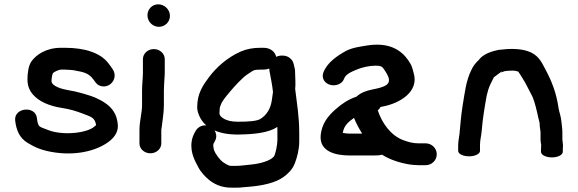

<svg xmlns="http://www.w3.org/2000/svg" viewBox="-20 -717 2673 888"><path d="M299.2 -394H300.8C306 -394 311 -393.6 318 -392.6L343 -387.7C377.8 -381.6 396 -371.2 411.8 -349.6C420.2 -338.2 426.6 -326.9 439.4 -321.5C485.8 -302 528.7 -353.2 502.1 -395.4C495.1 -406.5 488.9 -414.7 479.6 -426.5C443.2 -472.7 371.8 -496 280.5 -496H262.7C191.3 -496 147 -462.5 126.2 -434.2C111.4 -414.2 107 -377.7 107 -350.1C107 -321.3 115.4 -299.5 132.2 -280C159.7 -247.9 207.3 -226.5 269 -217.3C302.6 -212.3 332.5 -203.2 363.3 -191.4C402.9 -176.1 418 -173.2 424.2 -140.2C424.3 -139.9 424.4 -139 424.4 -138.1C424.1 -137.9 420.7 -135.2 419.5 -134.3C387 -100.7 266.6 -88 198.8 -117.1C164.4 -131.9 155.9 -124.8 150.9 -170C144.9 -230 44.1 -219.8 50.1 -160.3C55.1 -115.1 70.3 -78.8 107.2 -56.5C138.7 -37.4 171.8 -20.3 236.5 -11.4C350.7 4.3 442 -27.4 488.9 -66.3C511.5 -85.2 530.9 -111.5 523.7 -150.8C520.4 -168.7 517.9 -181.3 507 -199.3C486.7 -233 449.8 -252.6 416.7 -267.3L396.3 -274.5C367 -283.8 334.7 -293.6 296.5 -299.8C269.3 -304.1 218.3 -317.9 218.3 -341.9C218.3 -356.2 221.8 -374.3 225.1 -378.9C228.4 -383.5 251.2 -395 262.7 -395H280.5C283.7 -395 291.8 -394.6 299.2 -394Z M637 -298.8V-231.8C637 -193.2 625 -159.3 625 -114V-53.3C625 -27.9 648.3 -8 675.5 -8C702.7 -8 726 -27.9 726 -53.3V-113.1C726 -118 726.7 -123.2 727.8 -128C731 -159.9 738 -192.2 738 -231.8V-298.8C738 -306.9 738.4 -315.9 739 -325.3V-326C739 -341.5 742 -362.5 742 -380.4V-443.8C742 -468.3 720 -490 691.5 -490C663 -490 641 -468.3 641 -443.8V-380.4C641 -358 637 -325.4 637 -298.8ZM662 -646.5C662 -618.1 684.7 -593 715 -593C742.6 -593 766 -615.1 766 -643.5C766 -672.9 740.7 -697 712 -697C682.2 -697 662 -672.7 662 -646.5Z M996.2 -214V-215C996.2 -218.6 997.8 -224.8 1000.8 -231.1C1008.1 -251.6 1023.1 -268 1043 -292.1C1062.6 -315.9 1101.6 -358.4 1123.4 -372.5C1153.1 -391.8 1151.7 -395 1184.5 -395H1199.4C1207.9 -395 1217.5 -397 1225.4 -399.8C1225.6 -392.5 1226.9 -384.7 1228.4 -377.7C1230.9 -365.5 1240 -318.2 1242.6 -291.4C1241.2 -281.4 1239.1 -266.3 1236.8 -251C1230.9 -212.6 1212 -184.1 1184.5 -167C1167.9 -156.7 1129 -154 1080.4 -154C1064.6 -154 1051.4 -155.5 1040.8 -158C1021.5 -162.6 994.9 -176.3 994.9 -193C994.9 -198.2 995.4 -205.9 996.2 -214ZM1345 -375.7C1345.6 -385.4 1344.3 -398.4 1341.1 -408.8C1338.6 -416.8 1338.6 -434.2 1321.4 -447.9C1311.3 -456.9 1298 -460 1285 -460C1275.6 -460 1266 -458.3 1257.2 -454.2C1253 -477.1 1230.5 -496 1199.4 -496H1184.5C1151 -496 1121.7 -490.9 1093.4 -478.6C1030.3 -451.3 978.3 -402.5 947.8 -361.7C920.1 -324.7 892 -286.1 892 -221C892 -206.7 896.2 -192.4 904 -176.1C928.6 -125.1 989.1 -93.7 1082.2 -94.8C1155.6 -95.7 1222.5 -102.8 1262.7 -129.9C1262.9 -122.1 1263 -113.8 1263 -106.5V-68.6C1263 -48.9 1253.9 1.1 1245.5 8.1C1229.6 26.2 1184.8 40.1 1140.4 44.1C1113.9 46.3 1094.9 50 1075.5 50H1049.5C1041.4 50 1040.6 49.5 1031.2 44.8C1005.2 31.7 994.3 18.7 977.9 -6.2L970.6 -20.7C969.9 -22.1 969 -24.5 969 -25.4C968.3 -31.9 967.7 -35.8 966.2 -43.2C966.2 -43.4 966.8 -48.5 967 -50.4V-51.4L967.4 -52.1L973.9 -63.9C990.2 -93.2 972.5 -121 953.4 -131.2C926.4 -145.6 896.7 -133 885.1 -112.1L879 -100.9C872.2 -88.2 868 -74.8 866.2 -61.2C859.1 -7.2 885 31.9 897.6 57.2C908.3 78.5 930.9 102.5 947.5 115.6C967.3 131.2 999.9 151 1049.5 151H1074.2C1085.5 151 1096 150.3 1107 148.8L1130.6 146.9C1191.4 142 1253.6 129.4 1291.8 101.2C1310.5 87.4 1332.4 67.8 1343.5 38.5C1354.3 10.1 1364 -25 1364 -63.5V-101.6C1364 -178.4 1353.4 -236.8 1345.2 -305.6C1347.8 -328.8 1345.2 -355.6 1345 -375.7Z M1595 2H1708.1C1720.5 2 1730.3 2.2 1747.3 -1.5C1781.5 20.8 1827.9 36 1874.2 43.7L1894.4 45.9C1902.1 46.7 1909 47 1916 47H1949C1976.1 47 2000 25 2000 -3.5C2000 -32 1976.1 -54 1949 -54H1916C1890.5 -54 1867.6 -60.4 1845.3 -68.7C1788.2 -90.1 1747.5 -145.7 1727.2 -206.6C1730.7 -209.5 1735.6 -214 1739.8 -222.3C1741.3 -222.7 1746.4 -223.5 1754.1 -225.1C1829 -240.2 1919.2 -292.5 1893.2 -379.4C1889.4 -392.2 1886.8 -407.7 1878.5 -422C1853.8 -464.9 1807.6 -515.7 1709 -510C1700.9 -509.5 1689.9 -508.8 1676.4 -506.4C1648.8 -501.7 1610.6 -497.4 1580.2 -481.5C1540.5 -459.4 1492.6 -427.9 1475.3 -380.9C1470.8 -368.9 1472 -356.1 1478.1 -345.9C1498.8 -311.5 1557.8 -316.5 1570.9 -351.9C1578.8 -376.7 1613 -388 1639.1 -398.8C1655.8 -404.9 1687.3 -413.3 1717.3 -413.3C1739.6 -413.3 1747.2 -409.6 1754.5 -398.7C1766.1 -381.6 1779 -363.3 1779 -346.2C1779 -334.9 1774.5 -331.5 1769 -325.3C1730.3 -298.3 1673.6 -311 1628.4 -269.8C1591.6 -257.6 1562.4 -238.2 1533.3 -212.6C1499.9 -183.2 1467.4 -147.4 1463 -88.6C1457.7 -15.7 1533.5 2 1595 2ZM1617.3 -171.7C1627.7 -145.8 1640.9 -121.3 1655.2 -99H1597.4C1585.4 -99 1578.3 -100.5 1565.3 -102.3C1571.3 -138.5 1593 -154.2 1617.3 -171.7Z M2584 -42C2583.7 -54.6 2581 -66.8 2581 -72V-104C2581 -122.2 2578.1 -137.8 2576.9 -151.4C2574.7 -178.9 2567.1 -195.7 2563.7 -214.8C2553.2 -287.7 2532.7 -339.7 2501.6 -398C2483.6 -433.3 2467.4 -464.5 2422.3 -479.9C2383.9 -493.2 2334.5 -492.5 2290.9 -486.7L2288.9 -487C2253.6 -479.8 2224.3 -469.7 2202.9 -449.6L2188.6 -433.3L2188 -434C2178.3 -422.4 2170 -414.8 2160.1 -393.5C2134.9 -343.5 2129.2 -285.3 2119.3 -225.9C2112.5 -184.8 2109 -138.5 2105.1 -96.9C2104.2 -87.3 2099 -62.3 2099 -46V-19C2099 -5 2122.3 6 2149.5 6C2176.7 6 2200 -5 2200 -19V-47.7C2200 -69.2 2206.3 -90.2 2207.9 -112.1C2212.2 -166.7 2221.2 -221.1 2231.1 -275.6L2238.2 -301.9C2242.5 -317.8 2256.6 -344.8 2262.1 -355.3L2262.3 -356.9C2265.6 -361.2 2269.2 -364 2274 -366.9C2279.1 -371.4 2288.1 -377 2296.2 -383.4L2297.9 -388.9L2298.5 -382.1L2314 -387.8C2317.5 -388.4 2329.5 -389.8 2340.4 -390.3C2360.5 -390.8 2366.7 -389.4 2377.1 -385.5C2383.5 -377.2 2388.8 -367.3 2396.7 -355.1C2414.3 -327.7 2426.1 -300.1 2443.2 -268.6C2453.8 -243.1 2462.6 -206 2469.5 -173.1C2472.8 -156.5 2476 -152.2 2476 -143C2476 -125.4 2480 -115 2480 -103V-72C2480 -60.2 2482.7 -51.6 2483 -47C2482.3 -40.4 2482 -33.2 2482 -25V-15C2482 -0.9 2504.1 11 2532.5 11C2560.9 11 2583 -0.9 2583 -15V-25C2583 -33.6 2583.3 -37.7 2584 -42Z"/></svg>

Font: NumbBunny
Style: Bk
Weight: 400
Designer: Robert Jablonski
Foundry: Cannot Into Space Fonts
Version: Version 1.0